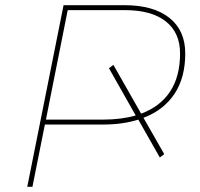

<svg xmlns="http://www.w3.org/2000/svg" viewBox="-20 -720 771 740"><path d="M613 -126 596 -113 513 -259Q453 -240 377 -240H153L105 0H85L225 -700H460Q571 -700 632.5 -651.5Q694 -603 694 -514Q694 -420 652 -357.5Q610 -295 533 -266ZM503 -275 400 -457 417 -470 524 -282Q597 -309 635.5 -367Q674 -425 674 -514Q674 -594 619 -637.5Q564 -681 461 -681H241L157 -259H376Q448 -259 503 -275Z"/></svg>

Font: Montserrat Thin
Style: Italic
Weight: 100
Italic angle: -11.3°
Designer: Julieta Ulanovsky
Foundry: Julieta Ulanovsky
Version: Version 9.000; ttfautohint (v1.8.4.7-5d5b)